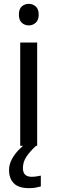

<svg xmlns="http://www.w3.org/2000/svg" viewBox="-20 -757 298 997"><path d="M130 -737Q150 -737 165.5 -723.5Q181 -710 181 -681Q181 -653 165.5 -639Q150 -625 130 -625Q108 -625 93 -639Q78 -653 78 -681Q78 -710 93 -723.5Q108 -737 130 -737ZM173 -536V0H85V-536ZM99 116Q99 161 144 161Q161 161 172.5 158.5Q184 156 192 155V211Q178 215 164 217.5Q150 220 130 220Q77 220 52 195Q27 170 27 126Q27 97 41.5 70Q56 43 77.5 21Q99 -1 119 -15L167 0Q133 32 116 58.5Q99 85 99 116Z"/></svg>

Font: Noto Sans Chakma
Style: Regular
Weight: 400
Designer: Zachary Quinn Scheuren - Monotype Design Team
Foundry: Monotype Imaging Inc.
Version: Version 2.003; ttfautohint (v1.8.4.7-5d5b)